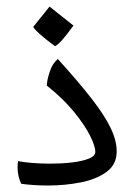

<svg xmlns="http://www.w3.org/2000/svg" viewBox="-20 -573 414 592"><path d="M128.9 -1Q84 -1 45.4 -6.3Q34.2 -29.8 34.2 -57.1Q34.2 -66.9 35.6 -76.2Q52.7 -72.8 79.6 -70.6Q106.4 -68.4 135.3 -68.4Q169.4 -68.4 201.2 -72Q232.9 -75.7 253.4 -83.7Q273.9 -91.8 273.9 -105Q273.9 -121.6 258.1 -153.8Q242.2 -186 209.2 -226.8Q176.3 -267.6 124.5 -309.1Q124.5 -324.7 133.1 -351.1Q141.6 -377.4 158.2 -391.1Q221.7 -321.3 261.7 -269.8Q301.8 -218.3 320.8 -179.2Q339.8 -140.1 339.8 -106Q339.8 -65.4 307.9 -42.5Q275.9 -19.5 227.5 -10.3Q179.2 -1 128.9 -1ZM149.4 -430.7Q122.1 -450.7 104 -466.8Q85.9 -482.9 82.5 -490.2L132.8 -552.7L206.5 -494.1Q163.6 -435.1 149.4 -430.7Z"/></svg>

Font: Harmattan
Style: Regular
Weight: 400
Designer: George W. Nuss III and SIL International
Foundry: SIL International
Version: Version 4.000